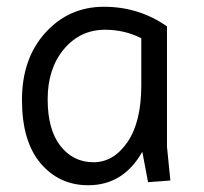

<svg xmlns="http://www.w3.org/2000/svg" viewBox="-20 -534 604 568"><path d="M241 14Q155 14 100 -51Q45 -116 45 -238.5Q45 -361 114.5 -437.5Q184 -514 287.5 -514Q391 -514 474 -456V-100L484 0L418 5L401 -85Q345 14 241 14ZM398 -282V-421Q348 -446 291 -446Q217 -446 169 -388.5Q121 -331 121 -240.5Q121 -150 159 -102Q197 -54 256.5 -54Q316 -54 357 -113.5Q398 -173 398 -282Z"/></svg>

Font: Imprima
Style: Regular
Weight: 400
Version: Version 1.001